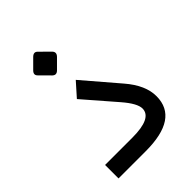

<svg xmlns="http://www.w3.org/2000/svg" viewBox="-207 -825 931 931"><g transform="rotate(-45 259.0 -359.5)"><path d="M130.8 -662.6 177.4 -709.2Q195.4 -726.7 210.3 -711.8L260.5 -662.1Q276.4 -645.6 259 -627.7L212.3 -581Q195.4 -564.6 179 -580.5L129.2 -630.8Q114.4 -645.6 130.8 -662.6ZM240 0H53.3V-92.3H240.5Q374.9 -92.3 375.4 -157.4Q375.4 -192.3 323.1 -252.8L182.6 -414.9L244.6 -484.6L397.4 -306.2Q466.2 -226.2 465.6 -151.3Q465.1 0 240 0Z"/></g></svg>

Font: Fira Code
Style: Regular
Weight: 400
Designer: Carrois Corporate, Edenspiekermann AG, Nikita Prokopov
Foundry: Carrois Corporate, Edenspiekermann AG, Nikita Prokopov
Version: Version 5.002